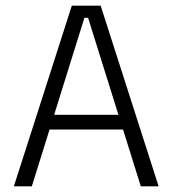

<svg xmlns="http://www.w3.org/2000/svg" viewBox="-20 -659 610 679"><path d="M92.5 0H29L234 -639H336L541 0H478L291.5 -596H278.5ZM431 -201H138.5V-253H431Z"/></svg>

Font: Anek Malayalam Medium Light
Style: Regular
Weight: 300
Version: Version 1.003